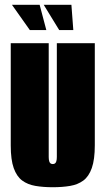

<svg xmlns="http://www.w3.org/2000/svg" viewBox="-20 -772 442 804"><path d="M201 12Q161 12 128.5 6.5Q96 1 73 -16Q50 -33 37.5 -68Q25 -103 25 -163V-591H184V-115Q184 -104 186 -97Q188 -90 192 -87.5Q196 -85 201 -85Q206 -85 210 -87.5Q214 -90 216 -97Q218 -104 218 -115V-591H377V-164Q377 -104 364.5 -68.5Q352 -33 329 -16Q306 1 273.5 6.5Q241 12 201 12ZM287 -646H228L163 -752H279ZM174 -646H105L30 -752H146Z"/></svg>

Font: Alumni Sans Black
Style: Regular
Weight: 900
Designer: Robert E. Leuschke
Foundry: Robert E. Leuschke
Version: Version 1.018